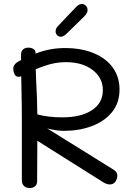

<svg xmlns="http://www.w3.org/2000/svg" viewBox="-20 -942 681 967"><path d="M571 -58Q571 -41 561 -27Q551 -13 533 -13Q525 -13 515.5 -16.5Q506 -20 500 -24L168 -233Q167 -160 167 -30Q167 -13 157 -4Q147 5 130 5Q111 5 100.5 -5.5Q90 -16 90 -36V-352Q90 -410 88 -498L87 -558L84 -557Q78 -555 75 -555Q60 -555 53.5 -567.5Q47 -580 47 -597Q47 -619 77 -635L86 -639V-667Q86 -684 96 -693Q106 -702 123 -702Q139 -702 149 -695Q159 -688 159 -677V-672Q230 -700 307 -700Q390 -700 452.5 -674Q515 -648 548.5 -601Q582 -554 582 -491Q582 -423 543.5 -376.5Q505 -330 441.5 -306.5Q378 -283 302 -283Q266 -283 218 -295L551 -88Q571 -76 571 -58ZM160 -593Q162 -555 162 -537Q167 -455 168 -366Q222 -351 294 -351Q388 -351 443 -387Q498 -423 498 -488Q498 -550 446.5 -589.5Q395 -629 312 -629Q276 -629 240 -620.5Q204 -612 160 -593ZM260 -784Q260 -800 274 -813L355 -898Q367 -911 375 -916.5Q383 -922 392 -922Q404 -922 412.5 -913Q421 -904 421 -891Q421 -876 404 -859L316 -773Q300 -757 286 -757Q275 -757 267.5 -765Q260 -773 260 -784Z"/></svg>

Font: Mali
Style: Regular
Weight: 400
Version: Version 1.000; ttfautohint (v1.6)